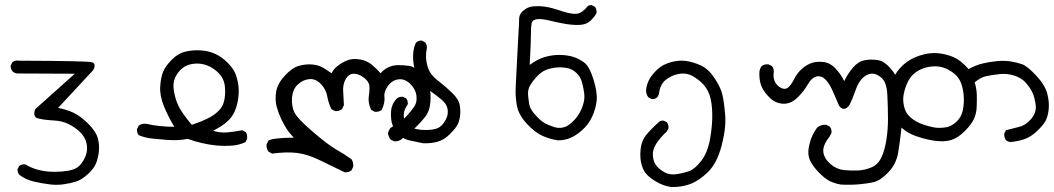

<svg xmlns="http://www.w3.org/2000/svg" viewBox="-20 -460 4188 763"><path d="M175.8 272.5Q144.5 268.6 113.3 261.2Q82 253.9 56.6 234.4Q48.8 225.6 49.8 211.9L56.6 199.2Q67.4 191.4 81.1 193.4Q103.5 207 128.4 213.9Q153.3 220.7 176.3 222.2Q199.2 223.6 225.1 221.7Q251 219.7 269.5 213.9Q288.1 208 300.3 193.4Q312.5 178.7 319.8 160.6Q327.1 142.6 325.7 123Q324.2 103.5 315.9 88.4Q307.6 73.2 292.5 59.6Q277.3 45.9 252.9 33.2Q228.5 20.5 191.9 18.6Q155.3 16.6 131.8 10.7Q108.4 4.9 120.1 -26.4L277.3 -167L51.8 -168Q39.1 -168 30.3 -175.8Q21.5 -186.5 22.5 -200.2L29.3 -212.9Q40 -221.7 55.7 -218.8Q323.2 -217.8 343.8 -212.9Q364.3 -208 350.6 -181.6L210.9 -31.2Q242.2 -25.4 270.5 -12.7Q298.8 0 330.6 31.7Q362.3 63.5 369.1 90.8Q376 118.2 372.6 145Q369.1 171.9 360.4 191.9Q351.6 211.9 327.6 233.4Q303.7 254.9 281.7 261.7Q259.8 268.6 231.9 272.5Q204.1 276.4 175.8 272.5Z M840.8 118.2Q810.5 115.2 781.7 108.4Q752.9 101.6 725.6 91.8Q707 95.7 686.5 96.7Q666 97.7 640.6 95.7Q615.2 93.8 585.9 90.8Q556.6 87.9 531.2 77.1Q523.4 67.4 524.4 52.7L531.2 39.1Q544.9 29.3 562.5 32.2Q587.9 38.1 616.2 41Q644.5 43.9 672.9 43.9Q648.4 3.9 631.3 -38.1Q614.3 -80.1 616.7 -116.7Q619.1 -153.3 628.4 -175.3Q637.7 -197.3 662.6 -222.7Q687.5 -248 716.8 -254.9Q746.1 -261.7 777.8 -259.8Q809.6 -257.8 835.9 -245.6Q862.3 -233.4 884.8 -210.4Q907.2 -187.5 915 -168.5Q922.9 -149.4 926.8 -124Q930.7 -98.6 926.8 -69.8Q922.9 -41 913.6 -19.5Q904.3 2 889.2 17.1Q874 32.2 858.9 41.5Q843.8 50.8 827.1 59.6Q854.5 68.4 880.4 66.4Q906.2 64.5 942.4 57.6L956.1 64.5Q963.9 75.2 961.9 90.8L956.1 104.5Q933.6 115.2 908.2 118.2Q872.1 121.1 840.8 118.2ZM779.3 22.5Q798.8 14.6 816.4 4.9Q834 -4.9 850.6 -21.5Q867.2 -38.1 872.1 -65.9Q877 -93.8 873 -121.6Q869.1 -149.4 848.1 -170.4Q827.1 -191.4 801.3 -200.7Q775.4 -210 748.5 -206.5Q721.7 -203.1 704.1 -188.5Q686.5 -173.8 676.3 -152.3Q666 -130.9 670.9 -99.6Q675.8 -68.4 688.5 -40.5Q701.2 -12.7 742.2 36.1Z M1349.6 224.6Q1300.8 201.2 1252 177.2Q1203.1 153.3 1161.6 147.9Q1120.1 142.6 1061.5 150.4L1046.9 142.6Q1038.1 129.9 1039.1 114.3L1046.9 98.6Q1064.5 87.9 1147.5 86.9Q1129.9 69.3 1119.1 52.2Q1108.4 35.2 1098.1 14.2Q1087.9 -6.8 1080.1 -33.7Q1072.3 -60.5 1077.1 -93.8Q1082 -127 1111.8 -159.2Q1141.6 -191.4 1168.9 -198.7Q1196.3 -206.1 1221.7 -203.6Q1247.1 -201.2 1264.6 -190.4Q1282.2 -179.7 1297.9 -168.9Q1304.7 -184.6 1321.3 -197.8Q1337.9 -210.9 1358.9 -219.7Q1379.9 -228.5 1408.7 -224.1Q1437.5 -219.7 1458 -202.6Q1478.5 -185.5 1492.2 -168.9Q1505.9 -184.6 1523.9 -192.9Q1542 -201.2 1563.5 -201.2Q1585 -201.2 1606 -198.2Q1627 -195.3 1651.9 -171.4Q1676.8 -147.5 1685.1 -119.6Q1693.4 -91.8 1690.4 -54.7Q1687.5 -17.6 1668.5 5.9Q1649.4 29.3 1631.3 46.4Q1613.3 63.5 1582 87.9Q1567.4 103.5 1545.9 101.6L1531.2 93.8Q1524.4 84 1521.5 69.3Q1524.4 58.6 1531.2 48.8Q1547.9 38.1 1564.9 27.3Q1582 16.6 1596.7 0.5Q1611.3 -15.6 1625 -34.7Q1638.7 -53.7 1634.8 -80.6Q1630.9 -107.4 1608.9 -127.9Q1586.9 -148.4 1562 -144.5Q1537.1 -140.6 1521 -117.7Q1504.9 -94.7 1507.8 -74.2Q1510.7 -53.7 1497.1 -23.4Q1486.3 -14.6 1469.7 -15.6L1455.1 -23.4Q1441.4 -50.8 1445.8 -79.6Q1450.2 -108.4 1447.3 -123Q1444.3 -137.7 1424.8 -152.3Q1405.3 -167 1385.7 -167Q1366.2 -167 1354 -146Q1341.8 -125 1343.8 -96.2Q1345.7 -67.4 1346.7 -42L1338.9 -26.4Q1328.1 -17.6 1311.5 -18.6L1296.9 -26.4Q1285.2 -50.8 1280.3 -78.1Q1275.4 -105.5 1254.4 -127Q1233.4 -148.4 1208 -145.5Q1182.6 -142.6 1163.1 -124Q1143.6 -105.5 1140.6 -72.8Q1137.7 -40 1149.4 -14.6Q1161.1 10.7 1222.2 63Q1283.2 115.2 1314.9 133.3Q1346.7 151.4 1377 172.9Q1384.8 184.6 1383.8 202.1L1377 216.8Q1366.2 225.6 1349.6 224.6Z M1662.1 109.4Q1634.8 103.5 1607.9 98.1Q1581.1 92.8 1561.5 70.8Q1542 48.8 1537.1 27.8Q1532.2 6.8 1534.2 -19.5Q1536.1 -45.9 1555.7 -67.4Q1566.4 -77.1 1581.1 -75.2L1593.8 -69.3Q1601.6 -59.6 1600.6 -45.9Q1585 -23.4 1584.5 -4.4Q1584 14.6 1592.8 29.3Q1601.6 43.9 1624 50.3Q1646.5 56.6 1671.4 56.6Q1696.3 56.6 1712.4 51.8Q1728.5 46.9 1739.3 33.7Q1750 20.5 1755.9 5.4Q1761.7 -9.8 1758.3 -28.3Q1754.9 -46.9 1734.9 -64Q1714.8 -81.1 1686.5 -100.6Q1658.2 -120.1 1644 -146.5Q1629.9 -172.9 1625 -198.2Q1620.1 -223.6 1622.1 -248Q1624 -272.5 1632.8 -290Q1642.6 -299.8 1657.2 -298.8L1669.9 -291Q1678.7 -280.3 1675.8 -264.6Q1670.9 -241.2 1674.3 -218.3Q1677.7 -195.3 1686.5 -177.2Q1695.3 -159.2 1724.1 -136.7Q1752.9 -114.3 1777.8 -89.8Q1802.7 -65.4 1806.6 -43.9Q1810.5 -22.5 1808.6 -2.4Q1806.6 17.6 1799.3 33.2Q1792 48.8 1768.1 72.8Q1744.1 96.7 1717.8 103.5Q1691.4 110.4 1662.1 109.4Z M2197.3 97.7Q2164.1 92.8 2134.3 79.1Q2104.5 65.4 2072.3 30.3Q2040 -4.9 2033.7 -42.5Q2027.3 -80.1 2029.3 -113.3Q2031.2 -146.5 2034.7 -220.7Q2038.1 -294.9 2040.5 -330.6Q2043 -366.2 2043 -384.3Q2043 -402.3 2056.6 -415Q2070.3 -427.7 2085 -432.1Q2099.6 -436.5 2129.4 -435.1Q2159.2 -433.6 2197.8 -420.4Q2236.3 -407.2 2258.3 -405.3Q2280.3 -403.3 2293.9 -414.1Q2307.6 -424.8 2313 -432.6Q2318.4 -440.4 2332 -439.5L2344.7 -432.6Q2351.6 -422.9 2350.6 -408.2Q2343.8 -394.5 2328.1 -378.9Q2312.5 -363.3 2287.1 -361.3Q2261.7 -359.4 2229 -364.7Q2196.3 -370.1 2165.5 -377.9Q2134.8 -385.7 2115.2 -383.8Q2095.7 -381.8 2092.8 -367.7Q2089.8 -353.5 2089.8 -321.8Q2089.8 -290 2085 -202.1Q2115.2 -224.6 2145 -233.4Q2174.8 -242.2 2205.1 -241.7Q2235.4 -241.2 2258.3 -233.9Q2281.2 -226.6 2301.8 -211.4Q2322.3 -196.3 2338.4 -144.5Q2354.5 -92.8 2351.1 -60.1Q2347.7 -27.3 2333 3.9Q2318.4 35.2 2293.5 57.1Q2268.6 79.1 2246.1 88.4Q2223.6 97.7 2197.3 97.7ZM2231.4 42Q2252.9 29.3 2269.5 8.8Q2286.1 -11.7 2295.4 -38.6Q2304.7 -65.4 2301.8 -87.9Q2298.8 -110.4 2293 -132.3Q2287.1 -154.3 2271.5 -169.4Q2255.9 -184.6 2236.3 -189Q2216.8 -193.4 2193.8 -191.9Q2170.9 -190.4 2149.9 -182.1Q2128.9 -173.8 2109.4 -151.4Q2089.8 -128.9 2083.5 -114.3Q2077.1 -99.6 2078.6 -81.5Q2080.1 -63.5 2083.5 -44.4Q2086.9 -25.4 2108.4 -2Q2129.9 21.5 2145.5 29.8Q2161.1 38.1 2184.1 45.4Q2207 52.7 2231.4 42Z M2647.5 283.2Q2622.1 279.3 2600.1 268.6Q2578.1 257.8 2560.1 242.7Q2542 227.5 2534.7 209Q2527.3 190.4 2525.4 171.9Q2523.4 153.3 2525.9 131.8Q2528.3 110.4 2538.1 90.8Q2547.9 71.3 2594.7 28.3Q2603.5 17.6 2617.2 19.5L2629.9 25.4Q2637.7 36.1 2636.7 49.8L2628.9 63.5Q2602.5 87.9 2587.4 111.8Q2572.3 135.7 2574.7 160.6Q2577.1 185.5 2589.8 200.2Q2602.5 214.8 2622.6 225.6Q2642.6 236.3 2670.4 231.9Q2698.2 227.5 2720.2 219.2Q2742.2 210.9 2767.1 178.7Q2792 146.5 2801.8 91.8Q2811.5 37.1 2810.5 -8.3Q2809.6 -53.7 2799.3 -83.5Q2789.1 -113.3 2765.1 -134.3Q2741.2 -155.3 2720.7 -163.1Q2700.2 -170.9 2673.8 -165.5Q2647.5 -160.2 2625 -142.1Q2602.5 -124 2598.6 -85.9L2591.8 -73.2Q2583 -65.4 2569.3 -66.4L2556.6 -73.2Q2544.9 -87.9 2548.3 -108.9Q2551.8 -129.9 2562 -147.5Q2572.3 -165 2592.3 -184.1Q2612.3 -203.1 2644.5 -212.4Q2676.8 -221.7 2705.6 -217.8Q2734.4 -213.9 2764.6 -200.2Q2794.9 -186.5 2819.3 -149.9Q2843.8 -113.3 2850.6 -84.5Q2857.4 -55.7 2861.8 -3.9Q2866.2 47.9 2847.7 118.7Q2829.1 189.5 2792.5 224.6Q2755.9 259.8 2721.2 272Q2686.5 284.2 2647.5 283.2Z M3321.3 273.4Q3298.8 269.5 3278.8 260.3Q3258.8 251 3233.4 224.6Q3208 198.2 3198.7 176.8Q3189.5 155.3 3193.4 130.4Q3197.3 105.5 3205.6 85.4Q3213.9 65.4 3227.5 46.9Q3242.2 34.2 3263.7 36.1L3277.3 43Q3286.1 52.7 3284.2 68.4L3277.3 82Q3248 119.1 3252 145Q3255.9 170.9 3280.3 191.9Q3304.7 212.9 3333.5 215.8Q3362.3 218.8 3390.6 217.3Q3418.9 215.8 3444.3 204.6Q3469.7 193.4 3482.9 165Q3496.1 136.7 3502.4 96.2Q3508.8 55.7 3508.8 13.2Q3508.8 -29.3 3506.3 -82Q3503.9 -134.8 3481 -152.8Q3458 -170.9 3438 -166.5Q3418 -162.1 3403.3 -145Q3388.7 -127.9 3378.9 -98.6Q3369.1 -69.3 3355.5 -42Q3333 -13.7 3314.5 -40Q3301.8 -68.4 3289.6 -97.2Q3277.3 -126 3261.2 -143.1Q3245.1 -160.2 3225.6 -156.2Q3206.1 -152.3 3189.5 -123.5Q3172.9 -94.7 3147 -70.3Q3121.1 -45.9 3090.3 -47.9Q3059.6 -49.8 3035.2 -75.2Q3010.7 -100.6 3003.4 -124.5Q2996.1 -148.4 2998 -176.8Q3000 -188.5 3006.8 -197.3Q3018.6 -206.1 3034.2 -204.1L3047.9 -197.3Q3056.6 -186.5 3054.7 -170.9Q3051.8 -152.3 3059.1 -136.2Q3066.4 -120.1 3082.5 -111.3Q3098.6 -102.5 3110.8 -111.3Q3123 -120.1 3135.7 -145.5Q3148.4 -170.9 3168 -187.5Q3187.5 -204.1 3207.5 -210.4Q3227.5 -216.8 3253.4 -213.4Q3279.3 -210 3299.8 -188.5Q3320.3 -167 3335 -137.7Q3349.6 -168 3370.1 -191.9Q3390.6 -215.8 3416.5 -220.7Q3442.4 -225.6 3470.7 -220.7Q3499 -215.8 3529.3 -175.3Q3559.6 -134.8 3562.5 -56.6Q3565.4 21.5 3561 61Q3556.6 100.6 3549.3 146Q3542 191.4 3510.7 224.1Q3479.5 256.8 3454.1 263.2Q3428.7 269.5 3394 272.5Q3359.4 275.4 3321.3 273.4Z M3996.1 104.5Q3985.4 103.5 3977.5 96.7Q3969.7 85.9 3970.7 71.3L3977.5 57.6Q4004.9 50.8 4031.2 43.9Q4057.6 37.1 4078.6 11.7Q4099.6 -13.7 4095.7 -43Q4091.8 -72.3 4083.5 -90.8Q4075.2 -109.4 4057.6 -129.9Q4040 -150.4 4010.7 -159.7Q3981.4 -168.9 3951.7 -165.5Q3921.9 -162.1 3898.9 -157.2Q3876 -152.3 3853.5 -132.8Q3861.3 -105.5 3861.8 -82.5Q3862.3 -59.6 3861.3 -34.7Q3860.4 -9.8 3850.6 12.2Q3840.8 34.2 3813.5 61.5Q3786.1 88.9 3758.8 96.7Q3731.4 104.5 3695.8 99.6Q3660.2 94.7 3620.6 81.1Q3581.1 67.4 3554.2 39.1Q3527.3 10.7 3522 -22.9Q3516.6 -56.6 3518.6 -89.8Q3520.5 -123 3531.2 -149.9Q3542 -176.8 3568.8 -201.7Q3595.7 -226.6 3635.3 -239.3Q3674.8 -252 3708 -248.5Q3741.2 -245.1 3769.5 -232.9Q3797.9 -220.7 3829.1 -185.5Q3857.4 -201.2 3886.2 -208Q3915 -214.8 3943.8 -217.3Q3972.7 -219.7 3997.1 -215.8Q4021.5 -211.9 4042 -204.6Q4062.5 -197.3 4097.7 -159.7Q4132.8 -122.1 4141.6 -88.4Q4150.4 -54.7 4147.5 -26.4Q4144.5 2 4135.7 19Q4127 36.1 4102.1 60.1Q4077.1 84 4051.3 92.8Q4025.4 101.6 3996.1 104.5ZM3745.1 44.9Q3765.6 39.1 3783.2 21.5Q3800.8 3.9 3806.2 -22Q3811.5 -47.9 3810.1 -75.2Q3808.6 -102.5 3800.3 -127Q3792 -151.4 3772 -167.5Q3752 -183.6 3730.5 -190.9Q3709 -198.2 3683.6 -195.8Q3658.2 -193.4 3637.7 -183.6Q3617.2 -173.8 3603 -158.2Q3588.9 -142.6 3578.6 -112.8Q3568.4 -83 3569.3 -62Q3570.3 -41 3577.1 -22.9Q3584 -4.9 3601.6 9.3Q3619.1 23.4 3641.6 32.2Q3664.1 41 3689 45.9Q3713.9 50.8 3745.1 44.9Z"/></svg>

Font: JasonHandwriting4
Style: Regular
Weight: 400
Version: Version 1.01.21